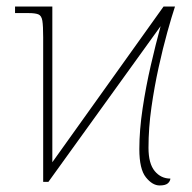

<svg xmlns="http://www.w3.org/2000/svg" viewBox="-20 -556 586 587"><path d="M468 11Q446 11 426 -14Q406 -39 406 -100Q406 -158 416 -224.5Q426 -291 441 -356Q456 -421 471 -476L128 0H112V-442Q112 -477 109.5 -492.5Q107 -508 97.5 -512Q88 -516 67 -516H26V-536H140V-60L480 -536H515Q505 -506 491.5 -457.5Q478 -409 465 -350Q452 -291 443 -228Q434 -165 434 -104Q434 -56 453 -33Q472 -10 501 -10Q500 -1 492.5 5Q485 11 468 11Z"/></svg>

Font: Noto Serif Thin
Style: Regular
Weight: 100
Designer: Monotype Design Team
Foundry: Monotype Imaging Inc.
Version: Version 2.015